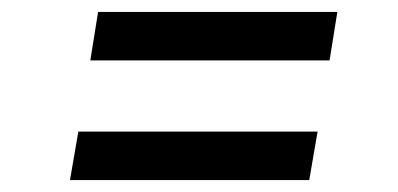

<svg xmlns="http://www.w3.org/2000/svg" viewBox="-20 -458 666 321"><path d="M131 -357 144 -438H544L531 -357ZM97 -157 111 -238H511L497 -157Z"/></svg>

Font: Figtree Medium
Style: Italic
Weight: 500
Italic angle: -9.5°
Foundry: Erik Kennedy
Version: Version 2.001; ttfautohint (v1.8.4.7-5d5b);gftools[0.9.27]